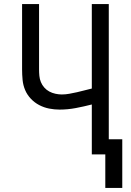

<svg xmlns="http://www.w3.org/2000/svg" viewBox="-20 -755 640 939"><path d="M578 164H495V0H429V-244Q390 -234 350.5 -226.5Q311 -219 271 -219Q246 -219 220.5 -224Q195 -229 172 -241Q149 -253 131 -272Q113 -291 103 -314.5Q93 -338 90.5 -364Q88 -390 88 -416V-735H171V-416Q171 -400 172.5 -384Q174 -368 180 -353.5Q186 -339 196.5 -327Q207 -315 221 -307.5Q235 -300 251 -296.5Q267 -293 282 -293Q301 -293 319.5 -296.5Q338 -300 356.5 -304Q375 -308 393 -313Q411 -318 429 -322V-735H512V-74H578Z"/></svg>

Font: Iosevka Custom Extended
Style: Regular
Weight: 400
Width: 7
Monospace: yes
Designer: Belleve Invis
Foundry: Belleve Invis
Version: Version 11.2.4; ttfautohint (v1.8.4)